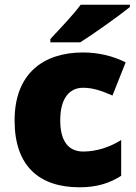

<svg xmlns="http://www.w3.org/2000/svg" viewBox="-20 -786 579 816"><path d="M532 -756V-766H323C290 -721 228 -657 194 -620V-606H321C375 -640 485 -718 532 -756ZM318 10C394 10 449 -9 495 -39V-191C446 -160 389 -142 334 -142C276 -142 236 -179 236 -275C236 -368 275 -413 333 -413C375 -413 412 -400 458 -380L514 -521C462 -547 401 -563 333 -563C166 -563 42 -475 42 -274C42 -77 150 10 318 10Z"/></svg>

Font: Noto Sans Sinhala UI Black
Style: Regular
Weight: 900
Designer: Jelle Bosma - Monotype Design Team
Foundry: Monotype Imaging Inc.
Version: Version 2.006